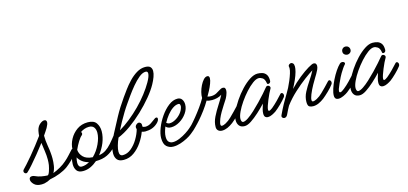

<svg xmlns="http://www.w3.org/2000/svg" viewBox="-58 -1004 3040 1429"><g transform="rotate(-15 1462.0 -289.5)"><path d="M122 33Q85 33 66 13.5Q47 -6 47 -23Q47 -45 69 -45Q74 -45 79 -44Q84 -43 90 -40Q111 -30 135.5 -25.5Q160 -21 183 -20Q192 -22 200 -46Q208 -70 212 -92Q215 -113 215 -135Q215 -167 210 -200Q205 -233 201 -266Q174 -230 144 -193.5Q114 -157 88 -127Q62 -97 44 -81Q40 -77 34 -77Q27 -77 22 -82.5Q17 -88 17 -95Q17 -104 24 -110Q33 -119 53 -141Q73 -163 98.5 -193.5Q124 -224 150 -257.5Q176 -291 198 -321Q199 -331 200 -340.5Q201 -350 203 -359Q210 -390 229.5 -406.5Q249 -423 264 -423Q282 -423 282 -404Q282 -390 267 -363Q260 -352 252 -339.5Q244 -327 234 -313Q234 -275 241 -234.5Q248 -194 249 -174Q250 -164 250.5 -154Q251 -144 251 -133Q251 -105 246.5 -77Q242 -49 229 -26Q256 -36 285 -52.5Q314 -69 335 -88Q355 -105 372 -124Q389 -143 404 -159Q408 -164 414 -164Q419 -164 423.5 -158.5Q428 -153 428 -145Q428 -136 423 -130Q408 -109 381.5 -83.5Q355 -58 335 -43Q309 -24 271 -9Q233 6 193 13Q173 25 146 31Q139 32 133 32.5Q127 33 122 33Z M447 17Q413 17 399 -2.5Q385 -22 385 -51Q385 -75 392.5 -103.5Q400 -132 412 -160Q413 -199 433.5 -237Q454 -275 489.5 -300Q525 -325 573 -325Q620 -325 638.5 -298Q657 -271 657 -234Q657 -212 652 -189.5Q647 -167 639 -147Q631 -127 619 -106.5Q607 -86 592 -66Q622 -71 644.5 -85.5Q667 -100 690 -126Q713 -152 744 -192Q750 -199 757 -199Q765 -199 770.5 -194Q776 -189 776 -181Q776 -175 772 -170Q743 -130 713.5 -98Q684 -66 647 -48Q610 -30 558 -30Q534 -9 506 4Q478 17 447 17ZM505 -242Q493 -233 476 -206Q459 -179 445 -147Q447 -116 470.5 -91.5Q494 -67 543 -64Q579 -99 601 -146.5Q623 -194 623 -232Q623 -258 611 -274Q599 -290 573 -290Q555 -290 538 -284Q521 -278 507 -268Q512 -263 512 -256Q512 -248 505 -242ZM420 -53Q420 -37 426.5 -27.5Q433 -18 447 -18Q476 -18 506 -36Q477 -43 457 -58.5Q437 -74 426 -94Q420 -70 420 -53Z M762 15Q726 15 711 -3.5Q696 -22 696 -51Q696 -80 708.5 -117.5Q721 -155 740 -192Q768 -246 801.5 -308Q835 -370 881 -435Q896 -456 917.5 -485.5Q939 -515 966.5 -544Q994 -573 1026 -592.5Q1058 -612 1092 -612Q1120 -612 1131.5 -600Q1143 -588 1143 -568Q1143 -549 1134 -524Q1125 -499 1110 -472Q1088 -432 1049.5 -385.5Q1011 -339 963 -293.5Q915 -248 864 -211.5Q813 -175 766 -156Q753 -127 745.5 -100Q738 -73 738 -54Q738 -21 764 -21Q798 -21 828 -45.5Q858 -70 880.5 -107.5Q903 -145 913 -182Q910 -188 910 -194Q910 -206 919.5 -215Q929 -224 939 -224Q948 -224 954.5 -216Q961 -208 959 -188Q965 -184 969 -184Q972 -183 975 -182.5Q978 -182 981 -182Q1004 -182 1025.5 -196Q1047 -210 1055 -217Q1066 -227 1075 -227Q1085 -227 1085 -216Q1085 -209 1080.5 -200.5Q1076 -192 1065 -182Q1028 -148 971 -148Q963 -148 956.5 -149.5Q950 -151 944 -153Q930 -114 903.5 -75Q877 -36 841 -10.5Q805 15 762 15ZM896 -385Q878 -360 858.5 -328Q839 -296 821 -263.5Q803 -231 790 -205Q831 -229 873.5 -263Q916 -297 955 -336.5Q994 -376 1026 -417.5Q1058 -459 1079 -496Q1103 -538 1103 -560Q1103 -577 1087 -577Q1063 -577 1035.5 -554.5Q1008 -532 981 -499.5Q954 -467 931.5 -435.5Q909 -404 896 -385Z M1145 15Q1114 15 1092.5 -4Q1071 -23 1071 -70Q1071 -102 1087.5 -145Q1104 -188 1132 -228.5Q1160 -269 1194 -295.5Q1228 -322 1263 -322Q1286 -322 1297.5 -305.5Q1309 -289 1309 -266Q1309 -232 1287 -200Q1265 -168 1231.5 -148Q1198 -128 1165 -128Q1138 -128 1124 -145Q1116 -125 1111 -106Q1106 -87 1106 -70Q1106 -41 1118.5 -29.5Q1131 -18 1150 -18Q1173 -18 1201.5 -30Q1230 -42 1255 -58.5Q1280 -75 1292 -86Q1312 -103 1330.5 -123.5Q1349 -144 1363 -162Q1368 -168 1374 -168Q1380 -168 1384.5 -162.5Q1389 -157 1389 -149Q1389 -142 1384 -135Q1368 -115 1344.5 -89.5Q1321 -64 1292 -42Q1276 -29 1251 -16Q1226 -3 1198.5 6Q1171 15 1145 15ZM1163 -160Q1183 -160 1206.5 -173Q1230 -186 1248.5 -207.5Q1267 -229 1273 -254Q1274 -256 1274 -259Q1274 -262 1274 -264Q1274 -282 1261 -282Q1240 -282 1217 -266.5Q1194 -251 1173.5 -225.5Q1153 -200 1137 -170Q1141 -167 1145 -164.5Q1149 -162 1153 -161Q1155 -160 1158 -160Q1161 -160 1163 -160Z M1525 -6Q1507 -6 1495.5 -16Q1484 -26 1484 -44Q1484 -82 1503 -120.5Q1522 -159 1546.5 -196.5Q1571 -234 1587 -266Q1571 -255 1551 -250Q1531 -245 1512 -245Q1485 -245 1470 -252Q1451 -219 1426 -185.5Q1401 -152 1377.5 -125Q1354 -98 1338 -84Q1331 -78 1324 -78Q1317 -78 1312 -83Q1307 -88 1307 -94Q1307 -99 1311 -103Q1329 -122 1353.5 -152Q1378 -182 1402.5 -216Q1427 -250 1443 -279Q1442 -299 1448.5 -324Q1455 -349 1466.5 -372Q1478 -395 1492 -410.5Q1506 -426 1521 -426Q1537 -426 1537 -407Q1537 -391 1527.5 -366Q1518 -341 1505.5 -317.5Q1493 -294 1484 -279Q1497 -275 1511 -275Q1535 -275 1553 -284.5Q1571 -294 1585 -303.5Q1599 -313 1609 -313Q1622 -313 1626.5 -306.5Q1631 -300 1631 -290Q1631 -271 1621 -248.5Q1611 -226 1606 -220Q1599 -209 1585 -187.5Q1571 -166 1557 -142Q1543 -118 1534 -96Q1530 -85 1526.5 -73.5Q1523 -62 1523 -54Q1523 -41 1534 -41Q1544 -41 1563 -51Q1587 -64 1607.5 -84.5Q1628 -105 1643 -120Q1644 -121 1652.5 -130Q1661 -139 1669.5 -148Q1678 -157 1678 -157Q1682 -162 1688 -162Q1693 -162 1697.5 -156.5Q1702 -151 1702 -143Q1702 -134 1697 -128Q1682 -107 1656 -82Q1630 -57 1610 -41Q1589 -25 1567.5 -15.5Q1546 -6 1525 -6Z M1696 5Q1668 5 1654.5 -11.5Q1641 -28 1641 -53Q1641 -81 1657.5 -118.5Q1674 -156 1701 -196Q1728 -236 1760.5 -270.5Q1793 -305 1826 -326.5Q1859 -348 1887 -348Q1906 -348 1924 -342.5Q1942 -337 1953.5 -321Q1965 -305 1965 -274Q1965 -263 1959 -258Q1953 -253 1948 -253Q1937 -253 1937 -261Q1932 -293 1916.5 -303Q1901 -313 1887 -313Q1867 -313 1840 -293Q1813 -273 1785 -242Q1757 -211 1732.5 -175.5Q1708 -140 1693 -107.5Q1678 -75 1678 -54Q1678 -44 1681.5 -36Q1685 -28 1693 -28Q1708 -28 1732 -44Q1756 -60 1783.5 -85.5Q1811 -111 1838 -139Q1865 -167 1887 -192Q1909 -217 1921 -232Q1927 -241 1936 -241Q1943 -241 1949 -236Q1955 -231 1955 -223Q1955 -219 1952 -214Q1945 -203 1935.5 -183Q1926 -163 1916.5 -140Q1907 -117 1900.5 -97.5Q1894 -78 1894 -68Q1894 -58 1901 -58Q1906 -58 1913.5 -63Q1921 -68 1927 -72Q1951 -92 1973 -114.5Q1995 -137 2013 -157Q2017 -162 2023 -162Q2028 -162 2032.5 -156.5Q2037 -151 2037 -143Q2037 -134 2032 -128Q2016 -107 1990 -81.5Q1964 -56 1944 -41Q1931 -32 1913.5 -23.5Q1896 -15 1880 -15Q1868 -15 1860 -22.5Q1852 -30 1852 -49Q1852 -64 1857 -83Q1862 -102 1869 -122Q1841 -92 1809 -63Q1777 -34 1747.5 -14.5Q1718 5 1696 5Z M1997 23Q1990 23 1984 18Q1978 13 1978 6Q1978 4 1980 -2Q2000 -45 2019.5 -80.5Q2039 -116 2060 -150Q2069 -164 2080.5 -186.5Q2092 -209 2103 -235.5Q2114 -262 2121.5 -286Q2129 -310 2129 -325Q2129 -333 2128 -336Q2127 -337 2127 -340Q2127 -348 2134.5 -353.5Q2142 -359 2149 -359Q2157 -359 2164 -351.5Q2171 -344 2171 -326Q2171 -311 2164.5 -286.5Q2158 -262 2143 -228Q2135 -211 2128 -196.5Q2121 -182 2114 -169Q2153 -210 2194 -242.5Q2235 -275 2267 -294Q2299 -313 2310 -313Q2322 -313 2327 -306Q2332 -299 2332 -290Q2332 -277 2324.5 -260.5Q2317 -244 2309 -231Q2301 -218 2298 -213Q2287 -196 2268 -162Q2249 -128 2236 -96Q2232 -85 2228.5 -73.5Q2225 -62 2225 -54Q2225 -41 2236 -41Q2246 -41 2265 -51Q2289 -64 2309.5 -84.5Q2330 -105 2345 -120Q2346 -121 2354.5 -130Q2363 -139 2371.5 -148Q2380 -157 2380 -157Q2384 -162 2390 -162Q2395 -162 2399.5 -156.5Q2404 -151 2404 -143Q2404 -134 2399 -128Q2384 -107 2358 -82Q2332 -57 2312 -41Q2291 -25 2269.5 -15.5Q2248 -6 2227 -6Q2209 -6 2197 -13Q2185 -20 2185 -50Q2185 -88 2204.5 -125Q2224 -162 2248.5 -198Q2273 -234 2289 -266Q2264 -251 2222.5 -220Q2181 -189 2135.5 -147.5Q2090 -106 2053 -57Q2046 -44 2038 -29Q2030 -14 2022 4Q2013 23 1997 23Z M2571 -311Q2559 -311 2549.5 -319.5Q2540 -328 2540 -341Q2540 -355 2549 -364Q2558 -373 2571 -373Q2585 -373 2594 -364Q2603 -355 2603 -341Q2603 -328 2593.5 -319.5Q2584 -311 2571 -311ZM2423 -11Q2410 -11 2402 -18.5Q2394 -26 2394 -43Q2394 -64 2404 -94.5Q2414 -125 2430 -157.5Q2446 -190 2464.5 -217.5Q2483 -245 2500 -261Q2507 -268 2517 -268Q2525 -268 2531 -264Q2537 -260 2537 -254Q2537 -249 2532 -244Q2525 -237 2514.5 -221.5Q2504 -206 2494 -189.5Q2484 -173 2479 -162Q2470 -143 2459 -119Q2448 -95 2443 -80Q2440 -70 2440 -65Q2440 -54 2448 -54Q2455 -54 2464 -60.5Q2473 -67 2480 -72Q2505 -92 2526.5 -114.5Q2548 -137 2566 -157Q2570 -162 2576 -162Q2581 -162 2585.5 -156.5Q2590 -151 2590 -143Q2590 -134 2585 -128Q2570 -107 2543.5 -81.5Q2517 -56 2497 -41Q2484 -31 2462.5 -21Q2441 -11 2423 -11Z M2583 5Q2555 5 2541.5 -11.5Q2528 -28 2528 -53Q2528 -81 2544.5 -118.5Q2561 -156 2588 -196Q2615 -236 2647.5 -270.5Q2680 -305 2713 -326.5Q2746 -348 2774 -348Q2793 -348 2811 -342.5Q2829 -337 2840.5 -321Q2852 -305 2852 -274Q2852 -263 2846 -258Q2840 -253 2835 -253Q2824 -253 2824 -261Q2819 -293 2803.5 -303Q2788 -313 2774 -313Q2754 -313 2727 -293Q2700 -273 2672 -242Q2644 -211 2619.5 -175.5Q2595 -140 2580 -107.5Q2565 -75 2565 -54Q2565 -44 2568.5 -36Q2572 -28 2580 -28Q2595 -28 2619 -44Q2643 -60 2670.5 -85.5Q2698 -111 2725 -139Q2752 -167 2774 -192Q2796 -217 2808 -232Q2814 -241 2823 -241Q2830 -241 2836 -236Q2842 -231 2842 -223Q2842 -219 2839 -214Q2832 -203 2822.5 -183Q2813 -163 2803.5 -140Q2794 -117 2787.5 -97.5Q2781 -78 2781 -68Q2781 -58 2788 -58Q2793 -58 2800.5 -63Q2808 -68 2814 -72Q2838 -92 2860 -114.5Q2882 -137 2900 -157Q2904 -162 2910 -162Q2915 -162 2919.5 -156.5Q2924 -151 2924 -143Q2924 -134 2919 -128Q2903 -107 2877 -81.5Q2851 -56 2831 -41Q2818 -32 2800.5 -23.5Q2783 -15 2767 -15Q2755 -15 2747 -22.5Q2739 -30 2739 -49Q2739 -64 2744 -83Q2749 -102 2756 -122Q2728 -92 2696 -63Q2664 -34 2634.5 -14.5Q2605 5 2583 5Z"/></g></svg>

Font: Meow Script
Style: Regular
Weight: 400
Designer: Robert E. Leuschke
Foundry: Robert E. Leuschke
Version: Version 1.010; ttfautohint (v1.8.3)